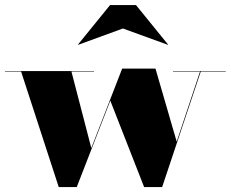

<svg xmlns="http://www.w3.org/2000/svg" viewBox="-25 -748 935 778"><path d="M473 -632.5 292 -566.5 291 -567.5 421 -727.5H526L656 -567.5L655 -566.5ZM345 -148 470 -470H605L691 -174L785.5 -458H676V-460H890V-458H788.5L632 10H559L422 -340L286 10H213L60.5 -458H-5V-460H356V-458H264.5Z"/></svg>

Font: Bodoni* 96pt Fatface
Style: Regular
Weight: 900
Version: Version 2.3